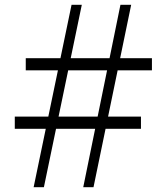

<svg xmlns="http://www.w3.org/2000/svg" viewBox="-20 -785 696 805"><path d="M121 0 280 -765H323L164 0ZM42 -245V-296H571V-245ZM88 -490V-541H617V-490ZM329 0 485 -765H530L372 0Z"/></svg>

Font: Roboto Serif SemiCondensed ExtraLight
Style: Regular
Weight: 250
Width: 4
Designer: Greg Gazdowicz
Foundry: Commercial Type
Version: Version 1.007